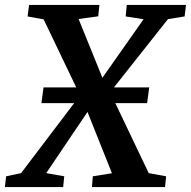

<svg xmlns="http://www.w3.org/2000/svg" viewBox="-52 -763 778 783"><path d="M-32 0 -27 -44 34 -57 274 -373.5 365 -445 533.5 -684.5 460.5 -696 465 -743H706.5L701 -696L633 -685L396 -385.5L304.5 -306L136.5 -57L210 -44L205.5 0ZM323 0 326.5 -44 404.5 -56.5 305 -306 275 -373 126 -684 60.5 -696 66.5 -743H353.5L348.5 -696.5L268.5 -685.5L366 -445L397.5 -386L554.5 -57L625.5 -44L621 0ZM117 -342.5 125.5 -406.5H556.5L548 -342.5Z"/></svg>

Font: Merriweather 20pt SemiBold
Style: Italic
Weight: 600
Italic angle: -7.8°
Version: Version 2.101